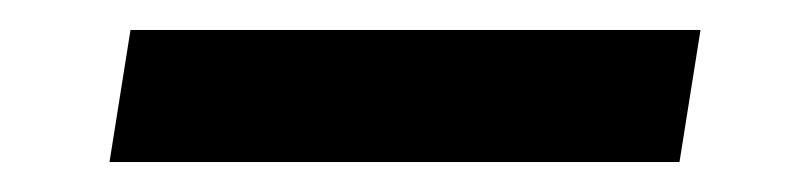

<svg xmlns="http://www.w3.org/2000/svg" viewBox="-20 -404 540 128"><path d="M433 -296H53L67 -384H447Z"/></svg>

Font: Iosevka Curly Semibold
Style: Italic
Weight: 600
Italic angle: -9°
Monospace: yes
Designer: Belleve Invis
Foundry: Belleve Invis
Version: Version 22.1.2; ttfautohint (v1.8.4)